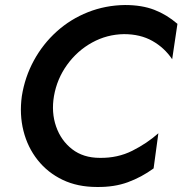

<svg xmlns="http://www.w3.org/2000/svg" viewBox="-20 -733 727 765"><path d="M195 -350Q184 -285 203.5 -229Q223 -173 267.5 -138.5Q312 -104 378 -104Q449 -103 507.5 -132.5Q566 -162 611 -202L592 -62Q544 -27 489.5 -7Q435 13 366 12Q289 12 229.5 -16.5Q170 -45 130 -95.5Q90 -146 73.5 -211.5Q57 -277 67 -350Q79 -426 115 -492Q151 -558 206 -607.5Q261 -657 330.5 -684.5Q400 -712 478 -713Q545 -713 594.5 -694Q644 -675 687 -638L666 -497Q635 -543 587 -570Q539 -597 474 -597Q406 -596 347 -563.5Q288 -531 247.5 -475Q207 -419 195 -350Z"/></svg>

Font: Jost* Medium
Style: Italic
Weight: 500
Italic angle: -10°
Version: Version 3.7